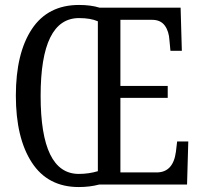

<svg xmlns="http://www.w3.org/2000/svg" viewBox="-20 -745 812 775"><path d="M44 -359Q44 -530 108.5 -627.5Q173 -725 299 -725Q347 -725 382 -714H709L714 -540H668L664 -582Q662 -619 645 -642Q628 -665 594 -665H466V-398H657V-350H466V-49H612Q679 -49 690 -132L695 -174H740L735 0H380Q342 10 298 10Q173 10 108.5 -89Q44 -188 44 -359ZM375 -54V-659Q346 -672 299 -672Q144 -672 144 -358Q144 -43 298 -43Q338 -43 375 -54Z"/></svg>

Font: Noto Serif Cond
Style: Regular
Weight: 400
Width: 3
Designer: Monotype Design Team
Foundry: Monotype Imaging Inc.
Version: Version 1.001